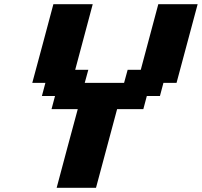

<svg xmlns="http://www.w3.org/2000/svg" viewBox="-20 -895 962 915"><path d="M250 0H437.5Q454.1 -62.5 487.8 -187.5Q521.5 -312.5 538.1 -375H663.1L679.7 -437.5H742.2L758.8 -500H821.3Q838.4 -562.5 871.6 -687.5Q904.8 -812.5 921.9 -875H734.4L650.9 -562.5H588.4L571.3 -500H383.8L400.9 -562.5H338.4L421.9 -875H234.4Q217.8 -812.5 184.3 -687.5Q150.9 -562.5 133.8 -500H196.3L179.7 -437.5H242.2L225.6 -375H350.6Q333.5 -312.5 300 -187.5Q266.6 -62.5 250 0Z"/></svg>

Font: Faithful 32x
Style: SemiboldOblique
Weight: 400
Foundry: Faithful Resource Pack
Version: Version 1.0; January 27, 2023